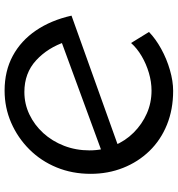

<svg xmlns="http://www.w3.org/2000/svg" viewBox="11 -781 773 835"><g transform="rotate(90 397.5 -363.5)"><path d="M375 -730Q456 -730 522.5 -703Q589 -676 636.5 -627Q684 -578 710 -512.5Q736 -447 736 -371Q736 -291 708 -223Q680 -155 629.5 -104.5Q579 -54 513.5 -25.5Q448 3 374 3Q289 3 223 -32.5Q157 -68 112.5 -133.5Q68 -199 48 -288L643 -501L665 -429L131 -233L161 -264Q187 -185 242.5 -134Q298 -83 380 -83Q432 -83 478 -105Q524 -127 559 -165.5Q594 -204 614 -255.5Q634 -307 634 -366Q634 -423 613.5 -472.5Q593 -522 556.5 -558.5Q520 -595 473.5 -615.5Q427 -636 374 -636Q336 -636 297 -624.5Q258 -613 224 -593Q190 -573 167 -547L119 -625Q149 -654 192.5 -678Q236 -702 284.5 -716Q333 -730 375 -730Z"/></g></svg>

Font: Josefin Sans Thin
Style: Regular
Weight: 400
Version: Version 2.000